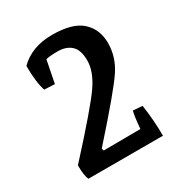

<svg xmlns="http://www.w3.org/2000/svg" viewBox="-123 -829 593 640"><g transform="rotate(-30 173.5 -509.0)"><path d="M321 -271H34Q26 -287 26 -327Q162 -476 195 -524.5Q228 -573 228 -614Q228 -655 209 -672.5Q190 -690 157.5 -690Q125 -690 112 -686L95 -600L55 -602Q43 -637 43 -700Q90 -747 168.5 -747Q247 -747 282 -715Q317 -683 317 -630.5Q317 -578 286.5 -531.5Q256 -485 123 -336L125 -327L267 -328Q271 -376 276 -394L312 -391Q321 -329 321 -271Z"/></g></svg>

Font: Inika
Style: Regular
Weight: 400
Designer: Constanza Artigas Preller
Foundry: Constanza Artigas Preller
Version: Version 1.001